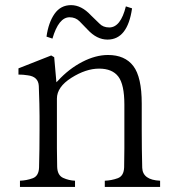

<svg xmlns="http://www.w3.org/2000/svg" viewBox="-20 -736 697 756"><path d="M52.7 -442.4V-466.8L181.6 -517.6L193.4 -510.7L202.1 -412.1L208 -418Q251 -464.8 303.7 -492.2Q356.4 -519.5 405.3 -519.5Q471.7 -519.5 504.9 -476.1Q538.1 -432.6 538.1 -328.1V-223.6Q538.1 -148.4 540 -75.2Q542 -27.3 610.4 -24.4V0H392.6V-24.4Q418.9 -25.4 443.4 -34.2Q467.8 -43 468.8 -77.6Q469.7 -112.3 469.7 -152.3V-324.2Q469.7 -403.3 445.8 -434.6Q421.9 -465.8 370.1 -465.8Q318.4 -465.8 261.2 -429.7Q204.1 -393.6 204.1 -347.7V-152.3Q204.1 -112.3 205.1 -79.1Q206.1 -45.9 228.5 -35.6Q251 -25.4 275.4 -24.4V0H58.6V-24.4Q85 -25.4 108.9 -34.2Q132.8 -43 133.8 -77.1Q135.7 -146.5 135.7 -223.6V-279.3Q135.7 -319.3 132.8 -397.5Q130.9 -434.6 88.9 -439.5Q71.3 -442.4 52.7 -442.4ZM163.1 -591.8Q170.9 -647.5 194.8 -681.6Q218.8 -715.8 259.8 -715.8Q300.8 -715.8 337.9 -675.8Q355.5 -659.2 371.1 -643.6Q385.7 -627.9 410.2 -627.9Q455.1 -627.9 475.6 -710.9L500 -703.1Q482.4 -580.1 403.3 -580.1Q361.3 -580.1 325.2 -619.1Q307.6 -636.7 293 -652.3Q277.3 -668 253.9 -668Q210.9 -668 186.5 -584Z"/></svg>

Font: GenEi Koburi Mincho v6
Style: Regular
Weight: 400
Designer: o_tamon (Modified)
Foundry: o_tamon / Adobe Systems Incorporated
Version: Version 6.1